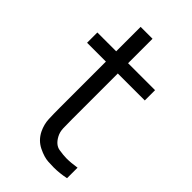

<svg xmlns="http://www.w3.org/2000/svg" viewBox="-216 -757 833 833"><g transform="rotate(45 200.0 -341.0)"><path d="M364 0Q326.5 8 289.5 8Q282 8 256 6.8Q230 5.5 195.2 -11.5Q160.5 -28.5 142.5 -64.5Q128 -94.5 126.8 -125.2Q125.5 -156 125.5 -195.5V-477H10V-540H125.5V-690H198.5V-540H364V-477H198.5V-198.5Q198.5 -164.5 199.2 -141.8Q200 -119 209.5 -101.5Q227.5 -68 255 -63.5Q282.5 -59 301.5 -59Q329.5 -59 364 -64.5Z"/></g></svg>

Font: Cns Manrope
Style: Regular
Weight: 400
Designer: Mikhail Sharanda
Foundry: Mikhail Sharanda
Version: Version 4.504